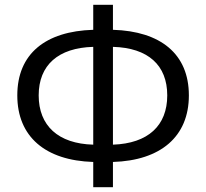

<svg xmlns="http://www.w3.org/2000/svg" viewBox="-20 -766 858 799"><path d="M368 13H450V-92C648 -98 766 -197 766 -369C766 -542 648 -636 450 -642V-746H368V-642C169 -636 52 -542 52 -369C52 -197 169 -98 368 -92ZM368 -164C222 -168 141 -243 141 -369C141 -495 222 -567 368 -571ZM450 -571C596 -567 676 -495 676 -369C676 -243 596 -169 450 -164Z"/></svg>

Font: Noto Sans CJK JP
Style: Regular
Weight: 400
Designer: Ryoko NISHIZUKA 西塚涼子 (kana, bopomofo & ideographs); Paul D. Hunt (Latin, Greek & Cyrillic); Sandoll Communications 산돌커뮤니
Foundry: Adobe
Version: Version 2.004;hotconv 1.0.118;makeotfexe 2.5.65603